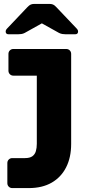

<svg xmlns="http://www.w3.org/2000/svg" viewBox="-20 -770 442 980"><path d="M42.6 190Q32 190 24.7 182.8Q17.5 175.5 17.5 164.9V62.1Q17.5 51.5 24.7 44.3Q32 37 42.6 37H107.2Q132 37 145.1 27.6Q158.1 18.3 163 1.7Q167.9 -14.9 167.9 -35.5V-383.9H48.2Q37.6 -383.9 30.4 -391.1Q23.1 -398.4 23.1 -409V-494.9Q23.1 -505.5 30.4 -512.8Q37.6 -520 48.2 -520H318.1Q328.7 -520 336 -512.8Q343.2 -505.5 343.2 -494.9V-35.5Q343.2 33.4 317.6 83.9Q292 134.4 243.9 162.2Q195.7 190 127.2 190ZM24.2 -595Q9 -595 9 -609.1Q9 -617.1 16.6 -624.8L119.2 -732.9Q129.6 -743.9 137.2 -746.9Q144.9 -750 154.4 -750H233.1Q243 -750 250.6 -746.9Q258.2 -743.9 268.2 -732.9L370.9 -624.8Q378.5 -617.1 378.5 -609.1Q378.5 -595 363.2 -595H315.6Q307.1 -595 298.4 -596.4Q289.6 -597.8 281.2 -602L193.7 -650.8L106.2 -602Q98.5 -597.8 89.4 -596.4Q80.4 -595 71.9 -595Z"/></svg>

Font: Rubik Light
Style: Regular
Weight: 300
Designer: Hubert and Fischer
Foundry: Hubert and Fischer
Version: Version 2.300;gftools[0.9.30]